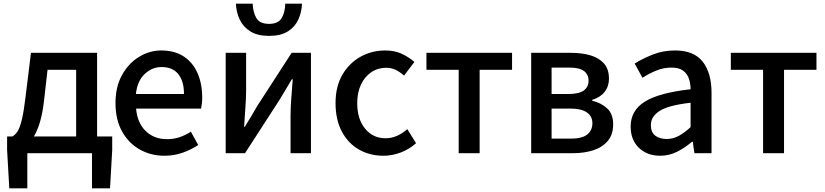

<svg xmlns="http://www.w3.org/2000/svg" viewBox="-20 -841 4531 1054"><path d="M130 0V193H31L19 -18V-92H48Q63 -100 76 -119.5Q89 -139 100 -184.5Q111 -230 121 -315L150 -551H513V-92H596V-18L584 193H485V0ZM166 -92H398V-458H241L222 -291Q214 -220 199.5 -171.5Q185 -123 166 -92Z M883 14Q808 14 747 -20.5Q686 -55 650 -119.5Q614 -184 614 -275Q614 -365 650 -429.5Q686 -494 743.5 -529Q801 -564 865 -564Q938 -564 988 -531.5Q1038 -499 1064 -440.5Q1090 -382 1090 -304Q1090 -287 1088 -271.5Q1086 -256 1084 -245H727Q734 -166 780 -121.5Q826 -77 897 -77Q934 -77 966 -88Q998 -99 1028 -118L1068 -45Q1031 -20 983.5 -3Q936 14 883 14ZM726 -325H990Q990 -396 958.5 -434.5Q927 -473 867 -473Q815 -473 774.5 -435Q734 -397 726 -325Z M1219 0V-551H1331V-345Q1331 -302 1327 -250Q1323 -198 1320 -145H1324Q1339 -170 1359.5 -203.5Q1380 -237 1394 -262L1581 -551H1687V0H1575V-205Q1575 -248 1579 -300.5Q1583 -353 1587 -406H1582Q1567 -381 1547 -347Q1527 -313 1512 -289L1325 0ZM1457 -644Q1394 -644 1354.5 -668.5Q1315 -693 1296 -733.5Q1277 -774 1275 -821H1367Q1369 -773 1387.5 -741.5Q1406 -710 1457 -710Q1507 -710 1526 -741.5Q1545 -773 1546 -821H1638Q1636 -774 1617.5 -733.5Q1599 -693 1560 -668.5Q1521 -644 1457 -644Z M2085 14Q2010 14 1950.5 -20Q1891 -54 1856.5 -119Q1822 -184 1822 -275Q1822 -367 1860 -431.5Q1898 -496 1960 -530Q2022 -564 2094 -564Q2147 -564 2186 -545.5Q2225 -527 2255 -501L2198 -426Q2176 -446 2152 -457.5Q2128 -469 2100 -469Q2054 -469 2018 -444.5Q1982 -420 1961.5 -376.5Q1941 -333 1941 -275Q1941 -187 1984.5 -134.5Q2028 -82 2096 -82Q2131 -82 2161 -96Q2191 -110 2216 -132L2264 -55Q2226 -21 2179 -3.5Q2132 14 2085 14Z M2498 0V-458H2321V-551H2791V-458H2613V0Z M2896 0V-551H3114Q3175 -551 3222 -537Q3269 -523 3296 -492Q3323 -461 3323 -409Q3323 -367 3299 -336.5Q3275 -306 3231 -293V-288Q3279 -277 3312.5 -246.5Q3346 -216 3346 -158Q3346 -103 3317 -68Q3288 -33 3238 -16.5Q3188 0 3125 0ZM3008 -325H3100Q3159 -325 3185 -344.5Q3211 -364 3211 -397Q3211 -432 3186 -451Q3161 -470 3105 -470H3008ZM3008 -80H3115Q3175 -80 3203.5 -102.5Q3232 -125 3232 -165Q3232 -202 3202 -223.5Q3172 -245 3110 -245H3008Z M3604 14Q3533 14 3487.5 -29.5Q3442 -73 3442 -146Q3442 -235 3520.5 -283.5Q3599 -332 3771 -351Q3771 -383 3761.5 -410Q3752 -437 3729.5 -453.5Q3707 -470 3666 -470Q3623 -470 3582.5 -453.5Q3542 -437 3507 -414L3464 -492Q3507 -519 3563.5 -541.5Q3620 -564 3686 -564Q3789 -564 3837.5 -502.5Q3886 -441 3886 -331V0H3792L3783 -63H3779Q3742 -31 3698 -8.5Q3654 14 3604 14ZM3639 -78Q3675 -78 3706 -95Q3737 -112 3771 -143V-277Q3649 -263 3601 -232Q3553 -201 3553 -155Q3553 -114 3577.5 -96Q3602 -78 3639 -78Z M4169 0V-458H3992V-551H4462V-458H4284V0Z"/></svg>

Font: Source Han Sans TC Medium
Style: Regular
Weight: 500
Designer: Ryoko NISHIZUKA Ë•øÂ°öÊ∂ºÂ≠ê (kana, bopomofo & ideographs); Paul D. Hunt (Latin, Greek & Cyrillic); Sandoll Communicatio
Foundry: Adobe
Version: Version 2.004;hotconv 1.0.118;makeotfexe 2.5.65603